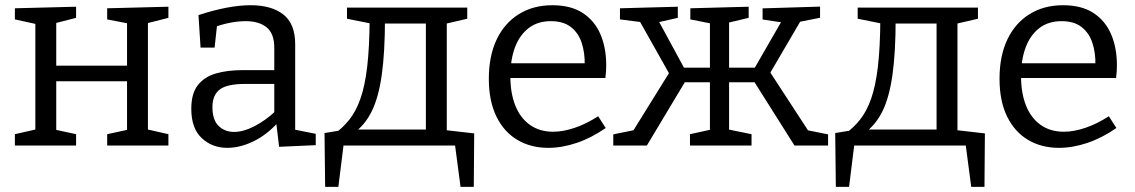

<svg xmlns="http://www.w3.org/2000/svg" viewBox="-20 -557 4346 735"><path d="M37 0V-43.3L132.3 -65L115.3 -39V-486.7L136.3 -461L37 -482.7V-525.3L271.3 -531.3V-488.7L176.3 -464.3L195.3 -488.3V-284L173.3 -305.7H489L466.3 -284V-486.7L480.3 -465.3L390.3 -482.7V-525.3L624.7 -531.3V-488.7L528.7 -464.3L546.3 -488.3V-39L529.3 -65L624.7 -43.3V0H390.3V-43.3L481.3 -63L466.3 -39V-268.3L489 -246H173.3L195.3 -268.3V-39L180.3 -63L271.3 -43.3V0Z M1110 -45.2 1097 -63 1188.7 -44.7V-1.3L1048.5 5L1037 -91L1044 -88Q1000.3 -39.8 949.1 -15.4Q898 9 850 9Q792.3 9 752.3 -28.3Q712.3 -65.5 712.3 -140.5Q712.3 -198.7 737 -230.6Q761.8 -262.5 805.6 -275.5Q849.5 -288.5 907.5 -288.5H1038.5L1030 -278.5V-373.8Q1030 -428.5 1000.8 -452.3Q971.5 -476 920.5 -476Q893.5 -476 863.4 -470.4Q833.2 -464.8 799.2 -452.8L811.5 -466L801.5 -374.8H747.8L739.8 -499.2Q797.3 -518 847 -527.5Q896.7 -537 939.5 -537Q1019.5 -537 1064.7 -501.5Q1110 -466 1110 -388ZM793.2 -146.7Q793.2 -98.2 816.7 -75.1Q840.2 -52 876.2 -52Q911.5 -52 953.9 -73.7Q996.3 -95.5 1035.8 -132.5L1030 -111V-245L1038.5 -235.8H920Q849.2 -235.8 821.2 -214.4Q793.2 -193 793.2 -146.7Z M1224.7 158.3 1222.3 -47.7 1303.7 -61 1257 -42.3Q1292 -67 1317.5 -99.2Q1343 -131.3 1360 -179.8Q1377 -228.3 1385.7 -301.8Q1394.3 -375.3 1395 -482L1416 -463.7L1308.3 -485.3V-528H1768.7V-485.3L1672.7 -463L1690.3 -480.7V-45L1673.3 -60.3L1795.3 -46.3L1793.7 158.3H1743L1720.3 -13.7L1739 0H1276L1296.7 -13.7L1275.3 158.3ZM1331.7 -45.7 1334 -61H1626.3L1610.3 -47V-486L1624.3 -467H1436.7L1453.7 -486.7Q1453.7 -357.7 1441.5 -270.7Q1429.3 -183.7 1402.7 -130.2Q1376 -76.7 1331.7 -45.7Z M2079 9Q2012 9 1960.6 -21.4Q1909.3 -51.8 1880.3 -111Q1851.3 -170.3 1851.3 -255.5Q1851.3 -342.2 1881 -405.2Q1910.8 -468.2 1965.8 -502.6Q2020.8 -537 2094.7 -537Q2165.2 -537 2210.7 -507.4Q2256.2 -477.7 2278.5 -425.9Q2300.7 -374 2300.7 -307.2Q2300.7 -296.3 2300 -285Q2299.2 -273.8 2297.5 -258.3H1912V-314.7H2227.3L2218.3 -308.7Q2219.3 -354.2 2207 -392.3Q2194.8 -430.3 2165.9 -453.1Q2137 -476 2088.8 -476Q2037.7 -476 2003.1 -449Q1968.5 -422 1951.1 -374.8Q1933.7 -327.5 1933.7 -265.7Q1933.7 -200.5 1952.7 -152.9Q1971.7 -105.2 2008.6 -79Q2045.5 -52.7 2097.7 -52.7Q2135.5 -52.7 2179.5 -67.5Q2223.5 -82.2 2269.8 -112L2298.7 -67Q2243.2 -28.5 2187.2 -9.8Q2131.2 9 2079 9Z M2327.7 0V-42.7L2414.7 -60.3L2399.3 -49L2550 -291.7L2546 -267.7L2423.3 -485.7L2443.3 -471.3L2353.3 -482.7V-525.3L2574.7 -531.3V-488.7L2492 -470L2499 -481L2604.3 -287L2586.3 -298H2712.7L2697.7 -284.3V-482.7L2710.7 -465.3L2622.7 -482.7V-525.3L2846 -531.3V-488.7L2760.3 -468.3L2771 -482.7V-284.3L2756 -298H2881.7L2863.3 -287L2975 -481L2982 -470L2899.3 -482.3V-525L3119.3 -531.7V-489L3030 -471.3L3050 -485.7L2922 -267L2921.3 -291L3079 -49L3064.3 -59.7L3150 -42.7V0H3021.3L2862.7 -251.3L2879.3 -242H2756L2771 -252V-45.7L2760.3 -63L2857 -43.3V0H2621.3V-43.3L2709.7 -62.7L2697.7 -45.7V-252L2712.7 -242H2588.7L2607 -251.3L2456.3 0Z M3179.7 158.3 3177.3 -47.7 3258.7 -61 3212 -42.3Q3247 -67 3272.5 -99.2Q3298 -131.3 3315 -179.8Q3332 -228.3 3340.7 -301.8Q3349.3 -375.3 3350 -482L3371 -463.7L3263.3 -485.3V-528H3723.7V-485.3L3627.7 -463L3645.3 -480.7V-45L3628.3 -60.3L3750.3 -46.3L3748.7 158.3H3698L3675.3 -13.7L3694 0H3231L3251.7 -13.7L3230.3 158.3ZM3286.7 -45.7 3289 -61H3581.3L3565.3 -47V-486L3579.3 -467H3391.7L3408.7 -486.7Q3408.7 -357.7 3396.5 -270.7Q3384.3 -183.7 3357.7 -130.2Q3331 -76.7 3286.7 -45.7Z M4034 9Q3967 9 3915.6 -21.4Q3864.3 -51.8 3835.3 -111Q3806.3 -170.3 3806.3 -255.5Q3806.3 -342.2 3836 -405.2Q3865.8 -468.2 3920.8 -502.6Q3975.8 -537 4049.7 -537Q4120.2 -537 4165.7 -507.4Q4211.2 -477.7 4233.5 -425.9Q4255.7 -374 4255.7 -307.2Q4255.7 -296.3 4255 -285Q4254.2 -273.8 4252.5 -258.3H3867V-314.7H4182.3L4173.3 -308.7Q4174.3 -354.2 4162 -392.3Q4149.8 -430.3 4120.9 -453.1Q4092 -476 4043.8 -476Q3992.7 -476 3958.1 -449Q3923.5 -422 3906.1 -374.8Q3888.7 -327.5 3888.7 -265.7Q3888.7 -200.5 3907.7 -152.9Q3926.7 -105.2 3963.6 -79Q4000.5 -52.7 4052.7 -52.7Q4090.5 -52.7 4134.5 -67.5Q4178.5 -82.2 4224.8 -112L4253.7 -67Q4198.2 -28.5 4142.2 -9.8Q4086.2 9 4034 9Z"/></svg>

Font: Bitter Thin
Style: Regular
Weight: 100
Designer: Sol Matas, and Bitter project Authors
Foundry: Sol Matas
Version: Version 2.002